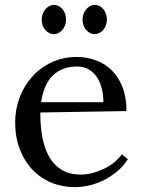

<svg xmlns="http://www.w3.org/2000/svg" viewBox="-20 -749 582 785"><path d="M294.9 -477.1Q236.3 -477.1 198.2 -442.6Q160.2 -408.2 147.9 -331.1H402.8Q402.8 -357.4 397 -383.5Q391.1 -409.7 378.2 -430.4Q365.2 -451.2 344.7 -464.1Q324.2 -477.1 294.9 -477.1ZM497.1 -294.9 145 -289.1Q144.5 -231.4 153.8 -184.6Q163.1 -137.7 183.1 -104.5Q203.1 -71.3 234.6 -53.2Q266.1 -35.2 310.1 -35.2Q333.5 -35.2 357.9 -41.5Q382.3 -47.9 405 -58.8Q427.7 -69.8 446.8 -85.2Q465.8 -100.6 478.5 -118.2L502.9 -98.1Q482.4 -66.9 455.3 -45.2Q428.2 -23.4 399.2 -9.8Q370.1 3.9 340.8 10Q311.5 16.1 286.1 16.1Q234.4 16.1 189.7 -2.4Q145 -21 112.3 -55.7Q79.6 -90.3 60.8 -139.2Q42 -188 42 -249Q42 -301.8 60.1 -349.9Q78.1 -397.9 111.3 -435.1Q144.5 -472.2 190.9 -494.1Q237.3 -516.1 293.9 -516.1Q335.4 -516.1 372.3 -502.4Q409.2 -488.8 437 -461.4Q464.8 -434.1 481 -392.3Q497.1 -350.6 497.1 -294.9ZM250 -668.5Q250 -656.2 245.8 -645.5Q241.7 -634.8 234.9 -626.7Q228 -618.7 219 -614Q210 -609.4 200.2 -609.4Q189.9 -609.4 180.9 -614Q171.9 -618.7 165 -626.7Q158.2 -634.8 154.3 -645.5Q150.4 -656.2 150.4 -668.5Q150.4 -680.7 154.5 -691.9Q158.7 -703.1 165.5 -711.2Q172.4 -719.2 181.6 -724.1Q190.9 -729 200.7 -729Q211.4 -729 220.5 -724.1Q229.5 -719.2 236.1 -711.2Q242.7 -703.1 246.3 -691.9Q250 -680.7 250 -668.5ZM417 -668.5Q417 -656.2 412.8 -645.5Q408.7 -634.8 401.9 -626.7Q395 -618.7 386 -614Q377 -609.4 367.2 -609.4Q356.9 -609.4 347.9 -614Q338.9 -618.7 332 -626.7Q325.2 -634.8 321.3 -645.5Q317.4 -656.2 317.4 -668.5Q317.4 -680.7 321.5 -691.9Q325.7 -703.1 332.5 -711.2Q339.4 -719.2 348.6 -724.1Q357.9 -729 367.7 -729Q378.4 -729 387.5 -724.1Q396.5 -719.2 403.1 -711.2Q409.7 -703.1 413.3 -691.9Q417 -680.7 417 -668.5Z"/></svg>

Font: Lora
Style: Regular
Weight: 400
Designer: Olga Karpushina, Alexei Vanyashin
Foundry: Cyreal (www.cyreal.org, a@cyreal.org)
Version: Version 1.014